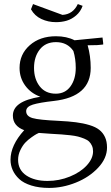

<svg xmlns="http://www.w3.org/2000/svg" viewBox="-20 -632 551 953"><path d="M32.2 161.1Q32.2 88.9 100.1 14.2Q43.9 -6.8 43.9 -58.1Q43.9 -93.8 76.9 -116.9Q109.9 -140.1 180.2 -151.9Q132.8 -168.9 105 -207.3Q77.1 -245.6 77.1 -294.9Q77.1 -362.8 127.7 -407.5Q178.2 -452.1 257.8 -452.1Q311 -452.1 350.1 -432.1L488.8 -445.8L492.2 -418V-411.1L463.9 -408.2Q430.2 -408.2 415 -407.2Q430.2 -354 430.2 -294.9Q430.2 -151.4 247.1 -130.9Q176.3 -123 143.1 -112.8Q109.9 -102.5 109.9 -80.1Q109.9 -55.2 141.6 -45.9Q173.3 -36.6 270 -32.2Q320.8 -29.8 356.9 -25.1Q393.1 -20.5 423.8 -11.2Q454.6 -2 472.9 12.5Q491.2 26.9 501.2 48.6Q511.2 70.3 511.2 100.1Q511.2 153.8 466.8 200.9Q422.4 248 356.4 274.4Q290.5 300.8 224.1 300.8Q173.8 300.8 135.5 288.8Q97.2 276.9 75.4 256.6Q53.7 236.3 43 212.2Q32.2 188 32.2 161.1ZM69.8 161.1Q69.8 211.4 110.4 238.8Q150.9 266.1 215.8 266.1Q273.9 266.1 326.9 244.4Q379.9 222.7 410.9 188.7Q441.9 154.8 441.9 119.1Q441.9 103.5 436.5 91.6Q431.2 79.6 422.6 71Q414.1 62.5 398.2 56.2Q382.3 49.8 367.4 45.9Q352.5 42 328.4 39.3Q304.2 36.6 284.7 35.2Q265.1 33.7 234.9 32.2Q220.2 31.7 172.9 27.8Q168.5 29.8 161.6 33.2Q154.8 36.6 137 49.1Q119.1 61.5 105.7 75.7Q92.3 89.8 81.1 113Q69.8 136.2 69.8 161.1ZM133.8 -585.9 144 -611.8 290 -558.1Q342.3 -561 366.2 -611.8L390.1 -603Q379.9 -574.2 357.9 -555.4Q335.9 -536.6 311 -529.3Q286.1 -522 257.8 -522Q219.2 -522 185.5 -537.6Q151.9 -553.2 133.8 -585.9ZM256.8 -167Q303.7 -167 329.8 -203.1Q356 -239.3 356 -294.9Q356 -340.3 344.2 -378.9Q314.5 -422.9 257.8 -422.9Q206.1 -422.9 177.5 -386.5Q148.9 -350.1 148.9 -294.9Q148.9 -239.7 177.2 -203.4Q205.6 -167 256.8 -167Z"/></svg>

Font: Dihjauti
Style: Regular
Weight: 400
Designer: T. Christopher White
Version: Version 3.0.0